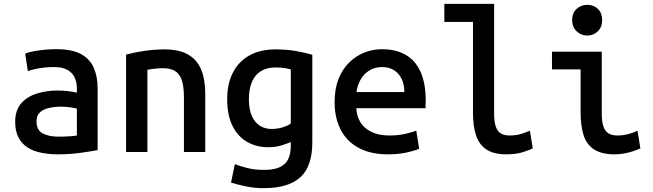

<svg xmlns="http://www.w3.org/2000/svg" viewBox="-20 -791 3400 999"><path d="M281 12Q236 12 195.5 4Q155 -4 124.5 -23Q94 -42 76.5 -75Q59 -108 59 -157Q59 -218 90.5 -253.5Q122 -289 172.5 -304.5Q223 -320 278 -320Q307 -320 332.5 -317Q358 -314 380 -309V-331Q380 -360 369.5 -385Q359 -410 333.5 -426Q308 -442 262 -442Q218 -442 182 -435.5Q146 -429 125 -421L111 -512Q132 -521 177.5 -528Q223 -535 274 -535Q355 -535 401.5 -509.5Q448 -484 468 -438Q488 -392 488 -331V-10Q456 -4 400.5 4Q345 12 281 12ZM284 -80Q313 -80 338.5 -81.5Q364 -83 380 -86V-226Q365 -230 342 -233Q319 -236 296 -236Q265 -236 235.5 -229.5Q206 -223 188 -206.5Q170 -190 170 -160Q170 -115 201 -97.5Q232 -80 284 -80Z M636 0V-507Q681 -519 733 -526.5Q785 -534 836 -534Q911 -534 958 -507.5Q1005 -481 1026.5 -429.5Q1048 -378 1048 -302V0H937V-284Q937 -344 925 -376.5Q913 -409 889 -422.5Q865 -436 830 -436Q810 -436 789 -434Q768 -432 747 -428V0Z M1352 188Q1304 188 1260.5 179Q1217 170 1182 159L1202 63Q1233 75 1270 84Q1307 93 1355 93Q1406 93 1436.5 78.5Q1467 64 1480 36Q1493 8 1493 -32V-52Q1473 -43 1443 -34Q1413 -25 1376 -25Q1313 -25 1264.5 -53.5Q1216 -82 1189 -137.5Q1162 -193 1162 -275Q1162 -355 1192 -413.5Q1222 -472 1278.5 -503Q1335 -534 1414 -534Q1470 -534 1517 -526Q1564 -518 1605 -506V-50Q1605 74 1543 131Q1481 188 1352 188ZM1393 -120Q1422 -120 1449 -128Q1476 -136 1493 -148V-430Q1479 -434 1460 -437Q1441 -440 1412 -440Q1368 -440 1337 -420.5Q1306 -401 1290.5 -364Q1275 -327 1275 -274Q1275 -222 1290.5 -187.5Q1306 -153 1332.5 -136.5Q1359 -120 1393 -120Z M1999 12Q1909 12 1847 -21Q1785 -54 1753 -115.5Q1721 -177 1721 -259Q1721 -329 1741.5 -380.5Q1762 -432 1797.5 -466.5Q1833 -501 1877 -518Q1921 -535 1967 -535Q2040 -535 2091 -505.5Q2142 -476 2168.5 -416.5Q2195 -357 2195 -269Q2195 -260 2194.5 -248.5Q2194 -237 2194 -228H1834Q1838 -160 1883.5 -123Q1929 -86 2007 -86Q2052 -86 2088.5 -94.5Q2125 -103 2146 -111L2161 -17Q2136 -6 2093.5 3Q2051 12 1999 12ZM1835 -312H2084Q2084 -349 2071 -378Q2058 -407 2032 -424.5Q2006 -442 1968 -442Q1928 -442 1899.5 -423Q1871 -404 1855 -374.5Q1839 -345 1835 -312Z M2614 12Q2550 12 2512 -12.5Q2474 -37 2457.5 -85Q2441 -133 2441 -204V-677H2292V-771H2551V-199Q2551 -155 2560.5 -130Q2570 -105 2588 -95.5Q2606 -86 2631 -86Q2668 -86 2696 -95.5Q2724 -105 2737 -111L2752 -19Q2741 -13 2704.5 -0.5Q2668 12 2614 12Z M3178 12Q3110 12 3071 -13.5Q3032 -39 3016.5 -87.5Q3001 -136 3001 -208V-430H2852V-522H3111V-200Q3111 -157 3120 -132Q3129 -107 3147 -96.5Q3165 -86 3193 -86Q3219 -86 3246 -92.5Q3273 -99 3297 -111L3312 -19Q3295 -11 3273.5 -4Q3252 3 3227.5 7.5Q3203 12 3178 12ZM3035 -606Q3004 -606 2980.5 -628Q2957 -650 2957 -686Q2957 -724 2980.5 -745Q3004 -766 3035 -766Q3068 -766 3090.5 -745Q3113 -724 3113 -686Q3113 -650 3090.5 -628Q3068 -606 3035 -606Z"/></svg>

Font: Ubuntu Sans Mono Medium
Style: Regular
Weight: 500
Monospace: yes
Designer: Dalton Maag Ltd
Foundry: Dalton Maag Ltd
Version: Version 1.006